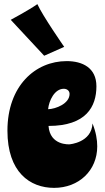

<svg xmlns="http://www.w3.org/2000/svg" viewBox="-20 -872 508 930"><path d="M447 -454C447 -544 379 -576 303 -576C151 -576 16 -456 16 -239C16 -38 125 38 242 38C362 38 451 -46 451 -163C451 -195 445 -232 428 -274C424 -181 317 -173 317 -173C316 -173 222 -166 215 -262C398 -262 447 -356 447 -454ZM213 -343C217 -384 244 -442 289 -442C305 -442 317 -432 317 -417C317 -370 250 -344 213 -343ZM291 -645C291 -645 186 -796 161 -852C120 -823 32 -776 32 -776L194 -602Z"/></svg>

Font: Spicy Rice
Style: Regular
Weight: 400
Designer: Astigmatic (AOETI)
Foundry: Astigmatic (AOETI)
Version: Version 1.000